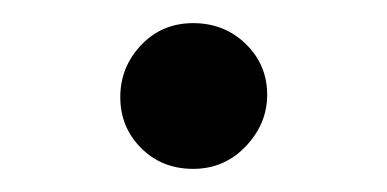

<svg xmlns="http://www.w3.org/2000/svg" viewBox="-20 -311 335 166"><path d="M147 -165Q120 -165 102 -183Q84 -201 84 -227Q84 -253 102 -272Q120 -291 147 -291Q174 -291 192.5 -273Q211 -255 211 -229Q211 -204 192.5 -184.5Q174 -165 147 -165Z"/></svg>

Font: Joan
Style: Regular
Weight: 400
Designer: Paolo Biagini
Version: Version 1.001; ttfautohint (v1.8.4.7-5d5b);gftools[0.9.30]